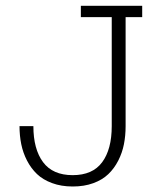

<svg xmlns="http://www.w3.org/2000/svg" viewBox="-20 -662 570 677"><path d="M265.1 -601.6V-641.6H481.4V-601.6H422.9V-217.3Q422.9 -183.6 417 -153.6Q411.1 -123.5 397 -95.7Q382.8 -67.9 361.8 -47.9Q340.8 -27.8 308.8 -16.1Q276.9 -4.4 236.3 -4.4Q195.8 -4.4 163.6 -16.4Q131.3 -28.3 110.4 -48.3Q89.4 -68.4 75.2 -95.9Q61 -123.5 54.9 -153.8Q48.8 -184.1 48.8 -217.3H97.7Q97.7 -136.2 131.8 -90.3Q166 -44.4 236.3 -44.4Q306.6 -44.4 340.3 -90.1Q374 -135.7 374 -217.3V-601.6Z"/></svg>

Font: AzarMehrMonospaced
Style: SerifRegular
Weight: 1
Designer: Amin Abedi
Version: Version 1.00